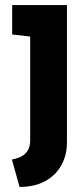

<svg xmlns="http://www.w3.org/2000/svg" viewBox="-20 -521 324 757"><path d="M244 41V-501H28V-385L99 -377V32Q99 56 89.5 72Q80 88 64 96Q48 104 27 108L57 216Q116 216 157.5 193.5Q199 171 221.5 131Q244 91 244 41Z"/></svg>

Font: Advent Pro ExtraBold
Style: Regular
Weight: 800
Designer: VivaRado, Andreas Kalpakidis
Foundry: VivaRado, Andreas Kalpakidis
Version: Version 3.000